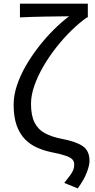

<svg xmlns="http://www.w3.org/2000/svg" viewBox="-20 -816 513 1041"><path d="M401.4 205.5 328.3 175.7Q348 151.3 360 135.1Q372 118.9 377.2 105.3Q382.5 91.7 382.5 76.7Q382.5 59.9 372.9 49Q363.3 38 336.6 28.6Q310 19.2 258.4 9Q217.6 0.6 180.7 -15.8Q143.8 -32.2 115.4 -61.1Q86.9 -90.1 70.4 -136Q53.9 -181.9 53.9 -248.6Q53.9 -298.8 71.7 -352.5Q89.5 -406.2 120.1 -459.4Q150.8 -512.5 189.6 -562.3Q228.4 -612.2 270.9 -654.5Q313.4 -696.8 354.5 -727.7Q330.8 -727.3 296.8 -727.1Q262.8 -726.9 224.6 -726.1Q186.4 -725.2 150.9 -724.3Q115.3 -723.4 88.1 -721.6V-796H456.2V-721.6H451.4Q409.6 -692.2 366.8 -650.3Q324 -608.4 284.8 -558.6Q245.6 -508.8 214.8 -455.6Q184 -402.5 166.1 -350.7Q148.1 -298.9 148.1 -253.1Q148.1 -189 167.8 -150.8Q187.6 -112.6 224.3 -93.3Q261 -73.9 310.8 -64.1Q389.9 -49.6 427.6 -24.4Q465.3 0.7 465.3 56.2Q465.3 80.9 450.2 120.1Q435.2 159.2 401.4 205.5Z"/></svg>

Font: Noto Sans SC Thin
Style: Regular
Weight: 100
Designer: Ryoko NISHIZUKA 西塚涼子 (kana, bopomofo & ideographs); Paul D. Hunt (Latin, Greek & Cyrillic); Sandoll Communications 산돌커뮤니
Foundry: Adobe
Version: Version 2.004-H2;hotconv 1.0.118;makeotfexe 2.5.65603